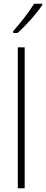

<svg xmlns="http://www.w3.org/2000/svg" viewBox="-20 -1081 248 1035"><path d="M208 -1054V-1061H164C134 -1013 94 -962 51 -913V-903H74C118 -941 177 -1007 208 -1054ZM113 -66V-826H76V-66Z"/></svg>

Font: Noto Sans Malayalam UI Condensed ExtraLight
Style: Regular
Weight: 200
Width: 3
Designer: Jelle Bosma - Monotype Design Team
Foundry: Monotype Imaging Inc.
Version: Version 2.104